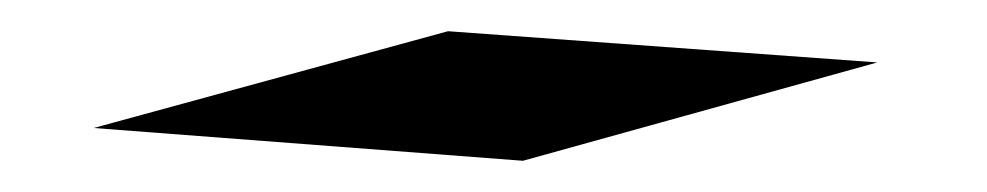

<svg xmlns="http://www.w3.org/2000/svg" viewBox="-20 -202 632 123"><path d="M40 -120 315 -99 542 -162 267 -182Z"/></svg>

Font: bitstorm
Style: excn
Weight: 400
Version: Version 0.2